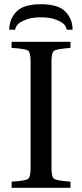

<svg xmlns="http://www.w3.org/2000/svg" viewBox="-20 -890 389 910"><path d="M24 -749Q24 -800 58 -835Q92 -870 174 -870Q256 -870 290 -835Q324 -800 324 -749H296Q295 -761 285 -773Q275 -785 246 -796.5Q217 -808 174 -808Q131 -808 102 -796.5Q73 -785 63 -773Q53 -761 52 -749ZM35 0V-29Q101 -33 113 -42Q125 -51 125 -93V-599Q125 -641 113 -650Q101 -659 35 -663V-692H314V-663Q249 -658 236.5 -649.5Q224 -641 224 -599V-93Q224 -51 236.5 -42.5Q249 -34 314 -29V0Z"/></svg>

Font: Linguistics Pro
Style: Regular
Weight: 400
Designer: Stefan Peev, Context Ltd
Foundry: Stefan Peev, Context Ltd
Version: Version 001.000